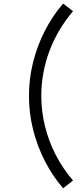

<svg xmlns="http://www.w3.org/2000/svg" viewBox="-20 -859 466 1059"><path d="M140 -330Q139.3 -421.7 161.9 -513.4Q184.5 -605.2 227.2 -688.7Q269.8 -772.2 328.3 -839.3L382.7 -797.3Q296 -694.5 252 -575.8Q208 -457 207.7 -330Q207.8 -246.7 227.6 -164.8Q247.3 -83 286.5 -6.4Q325.7 70.2 382.7 136.7L328.3 179.3Q269.8 112.2 227.2 28.7Q184.5 -54.8 161.9 -146.6Q139.3 -238.3 140 -330Z"/></svg>

Font: Tap Sans
Style: Regular
Weight: 400
Designer: Tap Payments
Foundry: Tap Payments
Version: Version 1.001;Glyphs 3.1.2 (3151)